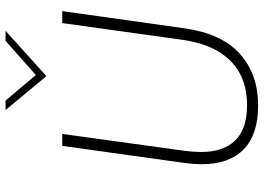

<svg xmlns="http://www.w3.org/2000/svg" viewBox="-149 -792 949 691"><g transform="rotate(-90 325.5 -446.5)"><path d="M291 8Q187 8 133.5 -44Q80 -96 80 -195Q80 -206 81 -221.5Q82 -237 84 -253L146 -697H189L128 -255Q126 -239 125 -224.5Q124 -210 124 -197Q124 -117 165.5 -74.5Q207 -32 292 -32Q360 -32 408.5 -59Q457 -86 486.5 -136.5Q516 -187 527 -260L588 -697H631L569 -256Q550 -123 477 -57.5Q404 8 291 8ZM397 -754 275 -901H309L401 -792L524 -901H560Z"/></g></svg>

Font: Hanken Grotesk ExtraLight
Style: Italic
Weight: 250
Italic angle: -8°
Designer: Alfredo Marco Pradil
Foundry: Hanken Design Co.
Version: Version 3.013